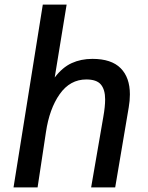

<svg xmlns="http://www.w3.org/2000/svg" viewBox="-20 -810 640 830"><path d="M165 -790H268L216.5 -475Q250 -519 290 -537.2Q330 -555.5 379.5 -555.5Q461.5 -555.5 501.5 -515.2Q541.5 -475 541.5 -402Q541.5 -374.5 536.5 -346L478 0H374L426.5 -304Q434.5 -349 434.5 -380.5Q434.5 -422.5 416.2 -444.5Q398 -466.5 353 -466.5Q283 -466.5 238.2 -403.2Q193.5 -340 178.5 -238L142.5 0H38.5Z"/></svg>

Font: JuliaMono Medium
Style: Italic
Weight: 500
Italic angle: -9°
Monospace: yes
Designer: cormullion
Foundry: corm
Version: Version 0.054; ttfautohint (v1.8.4)